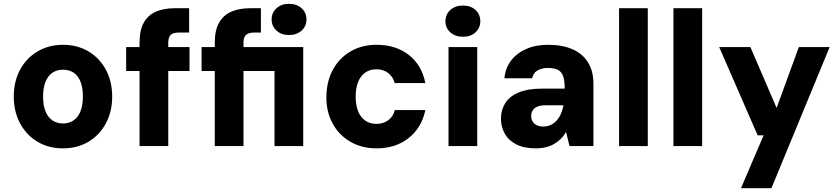

<svg xmlns="http://www.w3.org/2000/svg" viewBox="-20 -763 4376 1003"><path d="M309 12Q234 12 176 -22.5Q118 -57 85 -118.5Q52 -180 52 -258Q52 -338 85 -399Q118 -460 176.5 -494.5Q235 -529 309 -529Q384 -529 442 -494.5Q500 -460 533 -399Q566 -338 566 -258Q566 -180 533 -118.5Q500 -57 442 -22.5Q384 12 309 12ZM309 -118Q340 -118 363.5 -133.5Q387 -149 400 -180.5Q413 -212 413 -258Q413 -305 400.5 -336.5Q388 -368 364.5 -383.5Q341 -399 309 -399Q278 -399 254.5 -383.5Q231 -368 218 -336.5Q205 -305 205 -258Q205 -212 218 -180.5Q231 -149 254.5 -133.5Q278 -118 309 -118Z M709 0V-540Q709 -606 731.5 -645.5Q754 -685 795.5 -702.5Q837 -720 892 -720H968V-593H915Q885 -593 872 -581Q859 -569 859 -540V0ZM639 -392V-517H970V-392Z M1102 0V-392H1033V-517H1102V-540Q1102 -606 1125 -645.5Q1148 -685 1189.5 -702.5Q1231 -720 1286 -720H1343V-593H1309Q1279 -593 1265.5 -581Q1252 -569 1252 -541V-517H1564V0H1414V-392H1252V0ZM1489 -580Q1450 -580 1424.5 -603Q1399 -626 1399 -662Q1399 -697 1424.5 -720Q1450 -743 1489 -743Q1530 -743 1555.5 -720Q1581 -697 1581 -662Q1581 -626 1555.5 -603Q1530 -580 1489 -580Z M1947 12Q1870 12 1810.5 -22.5Q1751 -57 1718 -117Q1685 -177 1685 -253Q1685 -335 1718 -397Q1751 -459 1810.5 -494Q1870 -529 1947 -529Q2047 -529 2115 -476.5Q2183 -424 2202 -329H2042Q2033 -362 2008 -381.5Q1983 -401 1946 -401Q1912 -401 1887.5 -383.5Q1863 -366 1850.5 -334Q1838 -302 1838 -259Q1838 -226 1845 -199.5Q1852 -173 1866 -154.5Q1880 -136 1900 -126Q1920 -116 1946 -116Q1971 -116 1990 -124.5Q2009 -133 2023 -149Q2037 -165 2042 -188H2202Q2183 -96 2115 -42Q2047 12 1947 12Z M2323 0V-517H2473V0ZM2398 -571Q2358 -571 2332.5 -594Q2307 -617 2307 -652Q2307 -688 2332.5 -711Q2358 -734 2398 -734Q2439 -734 2464 -711Q2489 -688 2489 -652Q2489 -617 2464 -594Q2439 -571 2398 -571Z M2779 12Q2717 12 2676.5 -9Q2636 -30 2616.5 -65.5Q2597 -101 2597 -143Q2597 -189 2619.5 -224.5Q2642 -260 2689.5 -280Q2737 -300 2810 -300H2930Q2930 -338 2923 -361.5Q2916 -385 2897.5 -396.5Q2879 -408 2843 -408Q2809 -408 2787 -394.5Q2765 -381 2760 -354H2615Q2620 -407 2649.5 -446Q2679 -485 2728.5 -507Q2778 -529 2844 -529Q2917 -529 2970 -506Q3023 -483 3051.5 -437.5Q3080 -392 3080 -326V0H2955L2937 -74Q2926 -54 2910.5 -38.5Q2895 -23 2875.5 -11.5Q2856 0 2832 6Q2808 12 2779 12ZM2817 -102Q2839 -102 2856.5 -110Q2874 -118 2887.5 -133Q2901 -148 2910 -168Q2919 -188 2923 -211V-213H2828Q2803 -213 2787 -206Q2771 -199 2763 -186.5Q2755 -174 2755 -157Q2755 -139 2763 -127Q2771 -115 2785 -108.5Q2799 -102 2817 -102Z M3214 0V-720H3364V0Z M3498 0V-720H3648V0Z M3851 220 3969 -56H3938L3737 -517H3900L4037 -199L4153 -517H4314L4010 220Z"/></svg>

Font: DM Sans 11pt Black
Style: Regular
Weight: 900
Version: Version 4.004;gftools[0.9.30]